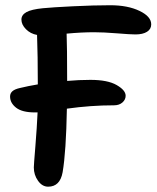

<svg xmlns="http://www.w3.org/2000/svg" viewBox="-20 -679 594 726"><path d="M162.1 26.9Q139.6 26.9 123.8 4.6Q107.9 -17.6 107.9 -45.9Q107.9 -54.7 113.8 -126.2Q119.6 -197.8 122.1 -253.9H111.8Q64 -253.9 41 -271.7Q18.1 -289.6 18.1 -314Q18.1 -326.2 26.9 -334Q35.6 -341.8 55.2 -346.2Q87.4 -354 123 -359.9Q123 -469.2 120.1 -546.9Q95.2 -551.3 78.1 -568.6Q61 -585.9 61 -605Q61 -622.6 79.8 -633.1Q98.6 -643.6 142.1 -647.9Q177.2 -651.4 256.3 -655.3Q335.4 -659.2 397 -659.2Q462.9 -659.2 507.3 -637.9Q551.8 -616.7 551.8 -586.9Q551.8 -568.8 535.9 -558.8Q520 -548.8 492.2 -548.8Q472.7 -548.8 421.9 -553Q371.1 -557.1 335.9 -557.1Q288.1 -557.1 231.9 -551.8Q233.9 -502.9 233.9 -373Q278.3 -377 321.8 -377Q387.2 -377 421.1 -357.4Q455.1 -337.9 455.1 -316.9Q455.1 -302.2 442.9 -291.5Q430.7 -280.8 411.1 -280.8Q323.7 -280.8 232.9 -268.1Q230 -105.5 216.8 -27.8Q207 26.9 162.1 26.9Z"/></svg>

Font: Shantell Sans Irregular Bouncy
Style: Regular
Weight: 500
Designer: Stephen Nixon, Anya Danilova, Shantell Martin
Foundry: Arrow Type
Version: Version 1.006;[9816181b4]